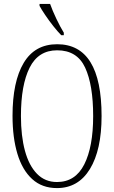

<svg xmlns="http://www.w3.org/2000/svg" viewBox="-20 -951 584 981"><path d="M271 10Q195 10 144.5 -36Q94 -82 69 -165Q44 -248 44 -359Q44 -534 101 -629.5Q158 -725 272 -725Q499 -725 499 -358Q499 -185 439.5 -87.5Q380 10 271 10ZM271 -21Q365 -21 410.5 -111Q456 -201 456 -358Q456 -517 415 -605.5Q374 -694 272 -694Q176 -694 131.5 -605.5Q87 -517 87 -358Q87 -256 107.5 -180.5Q128 -105 169 -63Q210 -21 271 -21ZM293 -771Q275 -789 252.5 -817.5Q230 -846 210.5 -875Q191 -904 182 -921V-931H236Q248 -897 268 -855Q288 -813 306 -784V-771Z"/></svg>

Font: Noto Serif ExtraCondensed ExtraLight
Style: Regular
Weight: 200
Width: 2
Designer: Monotype Design Team
Foundry: Monotype Imaging Inc.
Version: Version 2.015